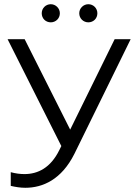

<svg xmlns="http://www.w3.org/2000/svg" viewBox="-20 -886 649 911"><path d="M31 -69V-4C53 1 76 5 100 5C183 5 272 -34 333 -156L600 -700H524L313 -271L97 -700H16L271 -193L261 -173C220 -90 160 -60 96 -60C75 -60 53 -63 31 -69ZM399 -780C423 -780 442 -798 442 -823C442 -847 423 -866 399 -866C376 -866 356 -847 356 -823C356 -798 376 -780 399 -780ZM221 -780C244 -780 264 -798 264 -823C264 -847 244 -866 221 -866C197 -866 178 -847 178 -823C178 -798 197 -780 221 -780Z"/></svg>

Font: Chess Sans
Style: Regular
Weight: 400
Designer: Wolf Bōese
Foundry: Wolf Bōese
Version: Version 7.223;Glyphs 3.3 (3306)